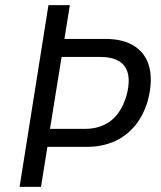

<svg xmlns="http://www.w3.org/2000/svg" viewBox="-20 -725 624 745"><path d="M56 0 168 -705H251L230 -574H389Q460 -574 504 -544.5Q548 -515 560.5 -460Q573 -405 552 -329Q533 -269 497.5 -230Q462 -191 416 -173Q370 -155 317 -155H164L139 0ZM174 -225H310Q369 -225 409.5 -256Q450 -287 470 -351Q491 -426 465.5 -465Q440 -504 370 -504H219Z"/></svg>

Font: Nunito Sans 7pt Condensed
Style: Italic
Weight: 400
Width: 3
Italic angle: -9°
Designer: Vernon Adams
Foundry: Vernon Adams
Version: Version 3.101;gftools[0.9.27]